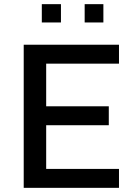

<svg xmlns="http://www.w3.org/2000/svg" viewBox="-20 -903 647 923"><path d="M181 -795H273V-883H181ZM387 -795H477V-883H387ZM94 0H552V-91H202V-301H503V-392H202V-597H552V-688H94Z"/></svg>

Font: Saira UNSAM Medium SC
Style: Regular
Weight: 500
Designer: Hector Gatti with collaboration of the Omnibus-Type team
Foundry: Omnibus-Type
Version: Version 1.072;PS 001.072;hotconv 1.0.88;makeotf.lib2.5.64775